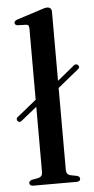

<svg xmlns="http://www.w3.org/2000/svg" viewBox="-53 -770 394 803"><g transform="rotate(-5 144.0 -368.5)"><path d="M11.5 -275.5Q8.5 -280 9.2 -284.5Q10 -289 14.5 -292L124.5 -381L161 -400L267.5 -487Q271.5 -490 276.5 -489.8Q281.5 -489.5 285 -485Q288.5 -481 287.8 -476.8Q287 -472.5 282 -468.5L169.5 -377L133 -358L28.5 -274Q19 -266.5 11.5 -275.5ZM195 -718V-55Q195 -44 199.5 -38Q204 -32 212.5 -30L238 -25Q245 -23.5 248.2 -20.2Q251.5 -17 251.5 -12Q251.5 -6.5 247.5 -3.2Q243.5 0 235 0H54Q46 0 42 -3.2Q38 -6.5 38 -12Q38 -16.5 41.2 -20Q44.5 -23.5 51.5 -25L78 -30Q86.5 -32.5 90.8 -38Q95 -43.5 95 -54.5V-656Q95 -664.5 92.2 -668.5Q89.5 -672.5 82.5 -673L47 -674Q40.5 -675 37.8 -677.8Q35 -680.5 35 -684.5Q35 -689.5 38 -692.5Q41 -695.5 49.5 -698.5L144.5 -729Q156.5 -733.5 163.8 -735.2Q171 -737 176 -737Q185.5 -737 190.2 -731.8Q195 -726.5 195 -718Z"/></g></svg>

Font: Fraunces 60pt
Style: Regular
Weight: 400
Version: Version 1.000;[b76b70a41]